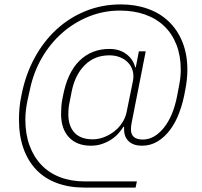

<svg xmlns="http://www.w3.org/2000/svg" viewBox="-20 -730 916 871"><path d="M363 121Q294 121 238.5 100.5Q183 80 145 40.5Q107 1 86.5 -56.5Q66 -114 66 -188Q66 -213 68.5 -241Q71 -269 78 -301Q96 -392 137 -467.5Q178 -543 237 -597Q296 -651 370 -680.5Q444 -710 528 -710Q594 -710 649.5 -690.5Q705 -671 745 -633Q785 -595 807.5 -539.5Q830 -484 830 -413Q830 -370 820 -320Q811 -267 794 -221Q777 -175 752 -141.5Q727 -108 695 -88.5Q663 -69 624 -69Q586 -69 564.5 -88.5Q543 -108 543 -143V-155H540Q530 -139 516 -123.5Q502 -108 483 -96Q464 -84 441.5 -76.5Q419 -69 392 -69Q329 -69 293 -107Q257 -145 257 -214Q257 -230 258.5 -249.5Q260 -269 265 -291Q285 -400 340 -454Q395 -508 476 -508Q523 -508 554 -484Q585 -460 593 -425H596L610 -497H641L577 -172Q574 -157 574 -143Q574 -97 628 -97Q680 -97 723 -150Q766 -203 784 -297L793 -345Q800 -380 800 -414Q800 -477 780.5 -527Q761 -577 725 -611.5Q689 -646 638 -664Q587 -682 524 -682Q450 -682 383 -655Q316 -628 262 -580.5Q208 -533 170 -467.5Q132 -402 116 -325L104 -271Q95 -226 95 -188Q95 -122 114 -70Q133 -18 168 18.5Q203 55 253 74Q303 93 366 93H601L595 121ZM400 -98Q427 -98 452.5 -108Q478 -118 499 -134.5Q520 -151 534.5 -173.5Q549 -196 554 -220L583 -362Q588 -387 582 -408.5Q576 -430 561.5 -445.5Q547 -461 525 -470Q503 -479 476 -479Q409 -479 364.5 -434.5Q320 -390 305 -314L295 -263Q292 -249 291 -236.5Q290 -224 290 -212Q290 -158 318 -128Q346 -98 400 -98Z"/></svg>

Font: IBM Plex Sans ExtLt
Style: Italic
Weight: 200
Italic angle: -11°
Designer: Mike Abbink, Paul van der Laan, Pieter van Rosmalen
Foundry: Bold Monday
Version: Version 3.005